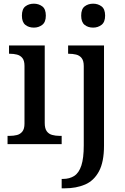

<svg xmlns="http://www.w3.org/2000/svg" viewBox="-20 -783 681 1043"><path d="M21 0V-45H34Q54 -45 72 -49.5Q90 -54 101.5 -68.5Q113 -83 113 -111V-425Q113 -454 101.5 -468Q90 -482 72 -486.5Q54 -491 34 -491H29V-536H223V-115Q223 -85 234 -70Q245 -55 263.5 -50Q282 -45 302 -45H315V0ZM164 -633Q136 -633 117.5 -648Q99 -663 99 -698Q99 -734 118 -748.5Q137 -763 164 -763Q190 -763 209.5 -748.5Q229 -734 229 -698Q229 -663 209.5 -648Q190 -633 164 -633ZM315 240V189H322Q358 189 383.5 172.5Q409 156 422 116Q435 76 435 7V-424Q435 -453 423.5 -467.5Q412 -482 393.5 -486.5Q375 -491 353 -491H350V-536H545V8Q545 97 517.5 148Q490 199 442 219.5Q394 240 332 240ZM486 -633Q458 -633 439.5 -648Q421 -663 421 -698Q421 -734 440 -748.5Q459 -763 486 -763Q512 -763 531.5 -748.5Q551 -734 551 -698Q551 -663 531.5 -648Q512 -633 486 -633Z"/></svg>

Font: Noto Serif Thai Medium
Style: Regular
Weight: 500
Version: Version 2.001